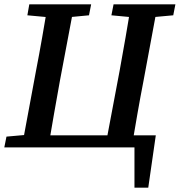

<svg xmlns="http://www.w3.org/2000/svg" viewBox="-51 -684 834 891"><path d="M573 187V-24L597 0H119L127 -56H672L637 187ZM50 0 116 -355Q131 -432 144.5 -509.5Q158 -587 171 -664H294L227 -309Q213 -232 199.5 -154.5Q186 -77 173 0ZM76 -613 85 -664H372L362 -613L236 -601H206ZM437 0 504 -355Q518 -432 531.5 -509.5Q545 -587 557 -664H681L615 -309Q600 -232 586.5 -154.5Q573 -77 560 0ZM466 -613 476 -664H763L753 -613L622 -601H594ZM-31 0 -21 -50 113 -62H134L125 0Z"/></svg>

Font: Source Serif 4 18pt SemiBold
Style: Italic
Weight: 600
Italic angle: -12°
Designer: Frank Grießhammer
Foundry: Adobe Systems Incorporated
Version: Version 4.004;hotconv 1.0.116;makeotfexe 2.5.65601